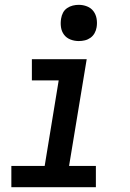

<svg xmlns="http://www.w3.org/2000/svg" viewBox="-20 -775 540 795"><path d="M27 0V-88H165L223 -442H112V-530H339L266 -88H377V0ZM306 -605Q288 -605 271.5 -611.5Q255 -618 245 -631.5Q235 -645 232.5 -662.5Q230 -680 233 -698Q235 -711 241 -722.5Q247 -734 258 -741.5Q269 -749 281.5 -752Q294 -755 306 -755Q324 -755 340.5 -748.5Q357 -742 367 -728.5Q377 -715 380 -697.5Q383 -680 380 -662Q378 -649 371.5 -637.5Q365 -626 354.5 -618.5Q344 -611 331.5 -608Q319 -605 306 -605Z"/></svg>

Font: Iosevka Curly Slab SmBdObl
Style: Regular
Weight: 600
Italic angle: -9°
Monospace: yes
Designer: Belleve Invis
Foundry: Belleve Invis
Version: Version 11.0.0; ttfautohint (v1.8.3)